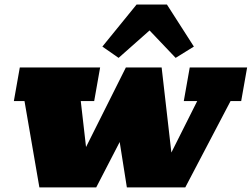

<svg xmlns="http://www.w3.org/2000/svg" viewBox="-20 -818 1099 838"><path d="M151.9 0 86.9 -377H40.5L66.4 -523.4H417L391.1 -377H332.5L355.5 -176.3L529.3 -523.4H685.5L728 -152.3L840.8 -377H782.2L808.1 -523.4H1058.6L1032.7 -377H986.3L788.6 0H533.7L502.4 -198.2L399.9 0ZM497.6 -565.4 426.8 -614.7 576.2 -798.3H708.5L826.2 -614.7L746.6 -565.4L632.8 -685.1Z"/></svg>

Font: Bevan
Style: Italic
Weight: 400
Italic angle: -10°
Designer: Vernon Adams
Foundry: Vernon Adams
Version: Version 2.100; ttfautohint (v1.8.3)